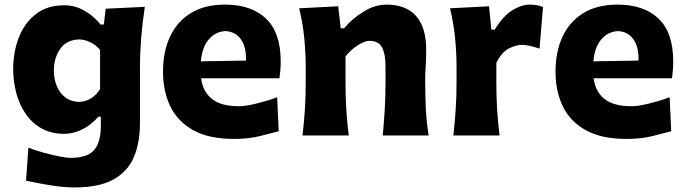

<svg xmlns="http://www.w3.org/2000/svg" viewBox="-20 -597 3021 846"><path d="M306.6 229Q271.5 229 231.2 223.6Q190.9 218.3 154.8 211.2Q118.7 204.1 94.7 199.2L105 53.7Q139.2 66.9 176.8 76.9Q214.4 86.9 245.4 92.8Q276.4 98.6 289.6 98.6Q365.7 98.6 395 64Q424.3 29.3 424.3 -43V-82.5H413.1Q378.9 -43.9 340.1 -25.6Q301.3 -7.3 262.7 -7.3Q205.6 -7.3 163.3 -31Q121.1 -54.7 93.3 -95.2Q65.4 -135.7 51.8 -186.8Q38.1 -237.8 38.1 -292Q38.1 -369.1 63.5 -433.1Q88.9 -497.1 138.7 -535.4Q188.5 -573.7 262.2 -573.7Q310.1 -573.7 351.1 -550.5Q392.1 -527.3 423.3 -488.8H437.5L445.8 -558.6L618.2 -566.9Q596.7 -427.7 596.7 -297.4V-53.2Q596.7 30.3 570.3 94Q543.9 157.7 480.7 193.4Q417.5 229 306.6 229ZM328.6 -147.9Q386.7 -150.9 420.9 -204.1V-377.4Q402.3 -398.9 377.9 -410.9Q353.5 -422.9 329.1 -423.3Q272.9 -421.4 245.1 -381.3Q217.3 -341.3 217.3 -285.6Q217.3 -250.5 229.5 -219.5Q241.7 -188.5 266.4 -168.9Q291 -149.4 328.6 -147.9Z M1010.7 15.1Q901.4 15.1 832.3 -22.9Q763.2 -61 730.7 -127.9Q698.2 -194.8 698.2 -281.7Q698.2 -368.2 728.8 -434.6Q759.3 -501 820.1 -538.8Q880.9 -576.7 971.2 -576.7Q1087.4 -576.7 1152.1 -515.1Q1216.8 -453.6 1216.8 -327.1Q1216.8 -304.7 1215.3 -286.9Q1213.9 -269 1211.4 -252H866.2Q873.5 -193.4 913.8 -161.1Q954.1 -128.9 1032.7 -128.9Q1062.5 -128.9 1110.8 -140.9Q1159.2 -152.8 1201.2 -168.5L1208 -18.6Q1172.9 -9.3 1123.8 2.9Q1074.7 15.1 1010.7 15.1ZM1064 -330.1Q1065.4 -391.1 1041 -424.6Q1016.6 -458 973.1 -460Q928.2 -457.5 899.2 -422.6Q870.1 -387.7 865.2 -326.7Z M1313 0Q1319.8 -59.6 1323.5 -116.2Q1327.1 -172.9 1327.1 -242.2V-298.3Q1327.1 -362.3 1320.8 -427.7Q1314.5 -493.2 1298.3 -560.5L1470.2 -569.3L1481.4 -472.2H1496.1Q1530.8 -514.2 1581.3 -545.4Q1631.8 -576.7 1683.1 -576.7Q1768.6 -576.7 1813.2 -526.6Q1857.9 -476.6 1857.9 -377.4Q1857.9 -340.8 1855.7 -306.2Q1853.5 -271.5 1853.5 -242.2Q1853.5 -172.9 1856.4 -116.2Q1859.4 -59.6 1868.7 0H1666.5Q1671.9 -59.6 1675.3 -115Q1678.7 -170.4 1678.7 -232.9V-301.3Q1678.7 -359.4 1663.3 -388.2Q1647.9 -417 1607.4 -417Q1585.9 -417 1554.4 -396.2Q1522.9 -375.5 1502.4 -348.1V-232.9Q1502.4 -170.4 1505.9 -115Q1509.3 -59.6 1516.6 0Z M1977.5 0Q1984.4 -59.6 1988 -116.2Q1991.7 -172.9 1991.7 -242.2V-298.3Q1991.7 -362.3 1985.4 -427.7Q1979 -493.2 1962.9 -560.5L2134.8 -569.3L2145 -466.3H2159.7Q2197.3 -527.3 2237.8 -552Q2278.3 -576.7 2314 -576.7Q2326.7 -576.7 2342.5 -574.5Q2358.4 -572.3 2372.6 -565.9L2357.4 -382.8Q2337.9 -389.6 2316.2 -394.5Q2294.4 -399.4 2279.8 -399.4Q2254.4 -399.4 2222.4 -383.5Q2190.4 -367.7 2167 -319.8V-232.9Q2167 -170.4 2170.4 -115Q2173.8 -59.6 2181.2 0Z M2740.2 15.1Q2630.9 15.1 2561.8 -22.9Q2492.7 -61 2460.2 -127.9Q2427.7 -194.8 2427.7 -281.7Q2427.7 -368.2 2458.3 -434.6Q2488.8 -501 2549.6 -538.8Q2610.4 -576.7 2700.7 -576.7Q2816.9 -576.7 2881.6 -515.1Q2946.3 -453.6 2946.3 -327.1Q2946.3 -304.7 2944.8 -286.9Q2943.4 -269 2940.9 -252H2595.7Q2603 -193.4 2643.3 -161.1Q2683.6 -128.9 2762.2 -128.9Q2792 -128.9 2840.3 -140.9Q2888.7 -152.8 2930.7 -168.5L2937.5 -18.6Q2902.3 -9.3 2853.3 2.9Q2804.2 15.1 2740.2 15.1ZM2793.5 -330.1Q2794.9 -391.1 2770.5 -424.6Q2746.1 -458 2702.6 -460Q2657.7 -457.5 2628.7 -422.6Q2599.6 -387.7 2594.7 -326.7Z"/></svg>

Font: Pinar DS2-Bold
Style: Regular
Weight: 700
Designer: Amin Abedi
Version: Version 2.000